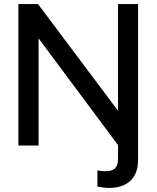

<svg xmlns="http://www.w3.org/2000/svg" viewBox="-20 -720 775 950"><path d="M519 210Q506 210 488.5 207.5Q471 205 462 203V123Q480 127 502 127Q535 127 549.5 112.5Q564 98 564 65V-2L171 -530V0H71V-700H168L564 -172V-700H663V73Q663 138 625.5 174Q588 210 519 210Z"/></svg>

Font: Red Hat Display Medium
Style: Regular
Weight: 500
Designer: Pentagram, MCKL
Foundry: Pentagram, MCKL
Version: Version 1.023